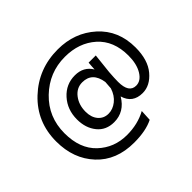

<svg xmlns="http://www.w3.org/2000/svg" viewBox="-172 -847 1249 1249"><g transform="rotate(-45 452.5 -222.5)"><path d="M590 134Q523 168 414 168Q251 168 155.5 65.5Q60 -37 60 -196Q60 -375 186 -494Q312 -613 491 -613Q645 -613 751.5 -517Q858 -421 858 -264Q858 -149 804 -85Q750 -21 681 -21Q589 -21 564 -107Q511 -18 416 -18Q342 -18 299.5 -70.5Q257 -123 257 -202Q257 -292 312.5 -353.5Q368 -415 450 -415Q530 -415 568 -351Q568 -359 569.5 -378.5Q571 -398 572 -410H638L623 -272Q619 -219 619 -186Q619 -85 685 -85Q729 -85 758.5 -133.5Q788 -182 788 -259Q788 -395 703.5 -470.5Q619 -546 489 -546Q345 -546 240.5 -445.5Q136 -345 136 -196Q136 -54 217.5 23Q299 100 416 100Q516 100 594 57ZM429 -83Q469 -83 504.5 -111Q540 -139 556 -189Q558 -225 560 -244Q544 -349 452 -349Q400 -349 366 -305Q332 -261 332 -198Q332 -146 359 -114.5Q386 -83 429 -83Z"/></g></svg>

Font: Hind Siliguri
Style: Regular
Weight: 400
Designer: Jyotish Sonowal
Foundry: Indian Type Foundry
Version: Version 1.000;PS 1.0;hotconv 1.0.86;makeotf.lib2.5.63406; tt